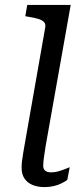

<svg xmlns="http://www.w3.org/2000/svg" viewBox="-20 -755 339 782"><path d="M164 -642Q167 -657 159.5 -665Q152 -673 136 -678Q120 -683 94 -687L83 -689L91 -735H268L166 -161Q163 -140 160.5 -124.5Q158 -109 157 -98.5Q156 -88 156 -80Q156 -67 164 -60Q172 -53 189 -53Q204 -53 219 -57.5Q234 -62 246.5 -67Q259 -72 264 -74L254 -22Q244 -15 230 -8Q216 -1 198.5 3Q181 7 161 7Q134 7 113 -1.5Q92 -10 80 -27.5Q68 -45 68 -71Q68 -84 69.5 -98Q71 -112 74.5 -132Q78 -152 83 -181Z"/></svg>

Font: Roboto Serif 20pt
Style: Italic
Weight: 400
Italic angle: -10°
Designer: Greg Gazdowicz
Foundry: Commercial Type
Version: Version 1.008